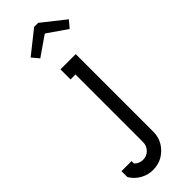

<svg xmlns="http://www.w3.org/2000/svg" viewBox="-409 -722 952 952"><g transform="rotate(-45 67.0 -245.5)"><path d="M108.9 -643.1H105L3.9 -573.2L-26.9 -609.9L92.8 -705.1H121.1L241.2 -609.9L210 -573.2ZM-36.1 124Q-17.1 143.1 8.8 143.1Q35.2 143.1 53 124.8Q70.8 106.4 70.8 80.1V-393.1H36.1V-463.9H143.1V80.1Q143.1 135.7 103.8 174.8Q64.5 213.9 8.8 213.9Q-24.9 213.9 -53.7 198.7Q-82.5 183.6 -101.1 157.2L-106.9 147.9V106.9H-36.1Z"/></g></svg>

Font: Rawengulk
Style: Bold
Weight: 700
Version: Version 0.92